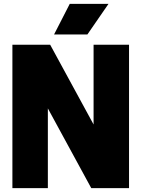

<svg xmlns="http://www.w3.org/2000/svg" viewBox="-20 -971 730 991"><path d="M44 0V-740H239L463 -328.5V-740H646V0H451L227 -411.5V0ZM259 -793 340 -951H540L431 -793Z"/></svg>

Font: Encode Sans Condensed Black
Style: Regular
Weight: 900
Width: 3
Designer: Multiple Designers
Foundry: Impallari Type
Version: Version 3.000; ttfautohint (v1.8.3) -l 8 -r 50 -G 200 -x 14 